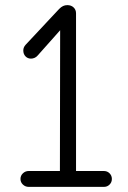

<svg xmlns="http://www.w3.org/2000/svg" viewBox="-20 -730 500 750"><path d="M214 -38 215 -647 240 -640 127 -513Q122 -507 115 -504Q108 -501 101 -501Q88 -501 79.5 -510Q71 -519 71 -533Q71 -545 80 -555L211 -695Q219 -703 226.5 -706.5Q234 -710 243 -710Q258 -710 267.5 -701Q277 -692 277 -678V-38ZM92 0Q79 0 69.5 -9Q60 -18 60 -31Q60 -44 69.5 -53Q79 -62 92 -62H386Q399 -62 408 -53Q417 -44 417 -31Q417 -18 408 -9Q399 0 386 0Z"/></svg>

Font: National Park Light
Style: Regular
Weight: 300
Designer: Andrea Herstowski, Ben Hoepner
Version: Version 1.009